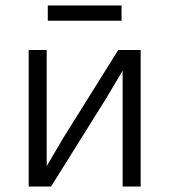

<svg xmlns="http://www.w3.org/2000/svg" viewBox="-20 -683 620 703"><path d="M429 -424 367 -320 167 0H85V-500H151V-75L213 -180L413 -500H495V0H429ZM155 -663H425V-607H155Z"/></svg>

Font: Retni Sans
Style: Regular
Weight: 400
Designer: Vitaly Kuzmin
Foundry: ParaType Ltd.
Version: Version 1.00;March 2, 2019;FontCreator 11.5.0.2425 64-bit; t